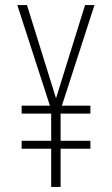

<svg xmlns="http://www.w3.org/2000/svg" viewBox="-20 -734 441 754"><path d="M200 -348 314 -714H351L223 -319H335V-288H218V-181H335V-150H218V0H181V-150H65V-181H181V-288H65V-319H176L48 -714H86Z"/></svg>

Font: Noto Sans Myanmar UI ExtraCondensed ExtraLight
Style: Regular
Weight: 200
Width: 2
Designer: Monotype Design Team
Foundry: Monotype Imaging Inc.
Version: Version 2.103; ttfautohint (v1.8.4.7-5d5b)